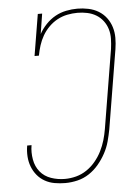

<svg xmlns="http://www.w3.org/2000/svg" viewBox="-53 -785 607 835"><g transform="rotate(-5 250.0 -367.5)"><path d="M198 8Q175 8 152 4Q129 0 109.5 -11Q90 -22 76 -39Q62 -56 54 -77Q46 -98 44.5 -121.5Q43 -145 47 -168Q47 -168 47 -168.5Q47 -169 47 -169H67Q67 -169 66.5 -169Q66 -169 66 -168Q61 -138 66.5 -106.5Q72 -75 90.5 -52.5Q109 -30 138 -20Q167 -10 198 -10Q223 -10 247.5 -16.5Q272 -23 293.5 -37.5Q315 -52 332 -72.5Q349 -93 360.5 -116Q372 -139 379 -163Q386 -187 390 -211L447 -556Q450 -578 450.5 -600Q451 -622 445 -642Q439 -662 426.5 -678.5Q414 -695 396.5 -705.5Q379 -716 358 -720.5Q337 -725 315 -725Q293 -725 270.5 -720.5Q248 -716 227.5 -705Q207 -694 190 -677Q173 -660 161.5 -640Q150 -620 143 -598Q136 -576 132 -554H113L143 -735H162L148 -647Q160 -669 178.5 -688.5Q197 -708 219.5 -720.5Q242 -733 267 -738Q292 -743 316 -743Q340 -743 364 -738Q388 -733 408 -721Q428 -709 442 -690.5Q456 -672 463 -649.5Q470 -627 470 -602.5Q470 -578 466 -553L409 -208Q404 -182 397 -156Q390 -130 376.5 -105Q363 -80 344.5 -58Q326 -36 302.5 -20.5Q279 -5 252 1.5Q225 8 198 8Z"/></g></svg>

Font: Iosevka Curly Slab ThObl
Style: Regular
Weight: 100
Italic angle: -9°
Monospace: yes
Designer: Belleve Invis
Foundry: Belleve Invis
Version: Version 11.0.0; ttfautohint (v1.8.3)